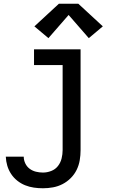

<svg xmlns="http://www.w3.org/2000/svg" viewBox="-20 -794 640 1027"><path d="M210 213Q185 213 161 209.5Q137 206 114.5 197Q92 188 72.5 172.5Q53 157 39.5 136.5Q26 116 19 92.5Q12 69 11 44H107Q107 63 115.5 80.5Q124 98 139 109Q154 120 172.5 124.5Q191 129 210 129Q232 129 254 120.5Q276 112 290 94Q304 76 309.5 53.5Q315 31 315 9V-446H162V-530H411V9Q411 36 406.5 63Q402 90 390 114.5Q378 139 358.5 158.5Q339 178 315 190.5Q291 203 264 208Q237 213 210 213ZM239 -590 164 -653 295 -774H399L530 -653L455 -590L347 -714Z"/></svg>

Font: Iosevka Slab Medium Extended
Style: Regular
Weight: 500
Width: 7
Monospace: yes
Designer: Belleve Invis
Foundry: Belleve Invis
Version: Version 11.1.1; ttfautohint (v1.8.3)